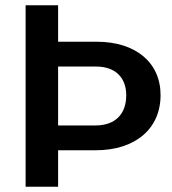

<svg xmlns="http://www.w3.org/2000/svg" viewBox="-20 -707 653 727"><path d="M77 0H200V-138H342C492 -138 588 -219 588 -347C588 -470 494 -549 346 -549H200V-687H77ZM200 -232V-455H344C416 -455 458 -414 458 -346C458 -274 415 -232 342 -232Z"/></svg>

Font: Ronzino Medium
Style: Regular
Weight: 500
Designer: Nunzio Mazzaferro
Foundry: Collletttivo
Version: Version 1.000;Glyphs 3.3 (3337)